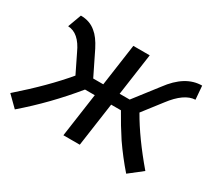

<svg xmlns="http://www.w3.org/2000/svg" viewBox="-203 -955 1334 1208"><g transform="rotate(30 464.0 -350.5)"><path d="M818 9 914 -66Q777 -227 698 -366L801 -499Q884 -609 963 -612L955 -710Q834 -710 735 -575L604 -406H531L574 -710H455L412 -406H339L256 -575Q222 -642 185 -671Q140 -710 74 -710L38 -612Q118 -609 168 -499L233 -366Q117 -227 -67 -66L9 9Q182 -140 329 -320H400L355 -3H474L519 -320H590Q637 -236 689 -157Q749 -70 818 9Z"/></g></svg>

Font: Brisa Sans Medium
Style: Italic
Weight: 600
Italic angle: -8°
Designer: Dalton Maag Ltd
Foundry: Dalton Maag Ltd
Version: Version 1.101;July 10, 2019;FontCreator 11.5.0.2425 64-bit